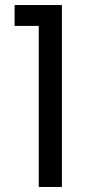

<svg xmlns="http://www.w3.org/2000/svg" viewBox="-20 -743 360 763"><path d="M134 -640V0H226V-723H38V-640Z"/></svg>

Font: Poppins
Style: Regular
Weight: 400
Designer: Ninad Kale (Devanagari), Jonny Pinhorn (Latin)
Foundry: Indian Type Foundry
Version: 4.004